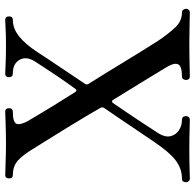

<svg xmlns="http://www.w3.org/2000/svg" viewBox="-26 -740 766 755"><g transform="rotate(-90 357.5 -363.0)"><path d="M32 0Q26 0 22 -4.5Q18 -9 18 -14Q18 -31 32 -31Q71 -31 103.5 -55.5Q136 -80 177 -141Q184 -151 199 -173.5Q214 -196 233.5 -224.5Q253 -253 273 -283Q293 -313 310 -337Q315 -345 309 -354Q273 -416 240 -470Q207 -524 184 -560.5Q161 -597 155 -607Q126 -656 103.5 -676Q81 -696 46 -696Q33 -696 33 -711Q33 -726 46 -726Q57 -726 94 -724.5Q131 -723 170 -723Q213 -723 250.5 -724.5Q288 -726 295 -726Q309 -726 309 -711Q309 -696 295 -696Q254 -696 248 -682Q242 -668 258 -638Q263 -630 279 -602.5Q295 -575 319.5 -535.5Q344 -496 373 -450Q376 -446 379 -446Q382 -446 385 -450Q412 -487 434.5 -520.5Q457 -554 473 -578.5Q489 -603 494 -611Q514 -644 499 -670Q484 -696 446 -696Q431 -696 431 -711Q431 -726 446 -726Q456 -726 481.5 -724.5Q507 -723 555 -723Q599 -723 622.5 -724.5Q646 -726 656 -726Q670 -726 670 -711Q670 -696 656 -696Q622 -696 591 -671Q560 -646 530 -600Q522 -587 502.5 -558Q483 -529 458 -491.5Q433 -454 406 -414Q399 -404 406 -396Q444 -336 477 -281.5Q510 -227 535.5 -186Q561 -145 574 -125Q603 -82 627.5 -56.5Q652 -31 685 -31Q692 -31 696 -26Q700 -21 700 -14Q700 -9 696 -4.5Q692 0 685 0Q675 0 639.5 -1Q604 -2 566 -2Q537 -2 508.5 -1.5Q480 -1 459.5 -0.5Q439 0 434 0Q427 0 423.5 -4.5Q420 -9 420 -14Q420 -21 423.5 -26Q427 -31 434 -31Q473 -31 481 -45Q489 -59 472 -89Q450 -125 414.5 -183.5Q379 -242 341 -303Q336 -309 330 -303Q290 -245 257 -195Q224 -145 210 -123Q194 -97 199 -76Q204 -55 222 -43Q240 -31 263 -31Q278 -31 278 -14Q278 -9 274 -4.5Q270 0 263 0Q253 0 222.5 -1Q192 -2 145 -2Q101 -2 71.5 -1Q42 0 32 0Z"/></g></svg>

Font: Zen Old Mincho SemiBold
Style: Regular
Weight: 600
Version: Version 1.500